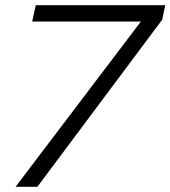

<svg xmlns="http://www.w3.org/2000/svg" viewBox="-20 -720 657 740"><path d="M40 0 523 -637H104L118 -700H617L605 -644L124 0Z"/></svg>

Font: Red Hat Display
Style: Italic
Weight: 300
Italic angle: -12°
Designer: Pentagram, MCKL
Foundry: Pentagram, MCKL
Version: Version 1.023